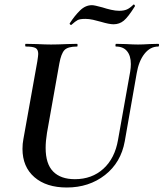

<svg xmlns="http://www.w3.org/2000/svg" viewBox="-20 -820 728 854"><path d="M562 -535Q562 -572 545 -592.5Q528 -613 496 -613Q493 -613 493.5 -619Q494 -625 496 -625L540 -624Q574 -622 594 -622Q614 -622 646 -624L684 -625Q688 -625 687.5 -619Q687 -613 684 -613Q648 -613 622.5 -580.5Q597 -548 588 -494L535 -192Q518 -97 447 -41.5Q376 14 277 14Q186 14 133 -32Q80 -78 80 -158Q80 -181 84 -201L146 -547Q150 -573 150 -580Q150 -600 138 -606.5Q126 -613 95 -613Q92 -613 92 -619Q92 -625 94 -625L143 -624Q183 -622 207 -622Q235 -622 279 -624L323 -625Q325 -625 325 -619Q325 -613 323 -613Q282 -613 267 -597.5Q252 -582 244 -538L189 -229Q183 -192 183 -162Q183 -91 216.5 -57Q250 -23 313 -23Q389 -23 440 -69.5Q491 -116 505 -198L559 -501Q562 -519 562 -535ZM296 -709Q294 -709 291.5 -711.5Q289 -714 290 -716Q312 -750 336 -773.5Q360 -797 389 -797Q400 -797 436 -787Q454 -781 474 -776.5Q494 -772 510 -772Q531 -772 544.5 -778Q558 -784 573 -799Q573 -800 575 -800Q577 -800 579 -797Q581 -794 580 -792Q550 -744 530.5 -728Q511 -712 485 -712Q466 -712 429 -723Q412 -728 394 -732Q376 -736 360 -736Q336 -736 326 -731Q316 -726 297 -709Z"/></svg>

Font: Cormorant Garamond
Style: Bold Italic
Weight: 700
Italic angle: -10°
Designer: Christian Thalmann (Catharsis Fonts)
Foundry: Catharsis Fonts
Version: Version 4.000